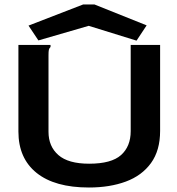

<svg xmlns="http://www.w3.org/2000/svg" viewBox="-20 -823 790 855"><path d="M376 12Q224 12 143 -53Q62 -118 62 -237V-623H205V-614Q199 -608 197.5 -601Q196 -594 196 -577V-236Q196 -171 240 -132.5Q284 -94 377 -94Q476 -94 519 -132.5Q562 -171 562 -239V-623H693V-240Q693 -153 652.5 -97Q612 -41 540.5 -14.5Q469 12 376 12ZM151 -643 107 -709 350 -803H401L633 -710L588 -642L375 -708Z"/></svg>

Font: Inconsolata ExtraExpanded ExtraBold
Style: Regular
Weight: 800
Width: 8
Monospace: yes
Designer: Raph Levien, Cyreal, Brenton Simpson
Foundry: Raph Levien, Cyreal, Google
Version: Version 3.001; ttfautohint (v1.8.2.53-6de2)